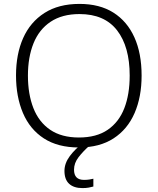

<svg xmlns="http://www.w3.org/2000/svg" viewBox="-20 -745 808 983"><path d="M705 -358Q705 -249 669 -166Q633 -83 561.5 -36.5Q490 10 384 10Q276 10 204.5 -36.5Q133 -83 97.5 -166.5Q62 -250 62 -359Q62 -468 98.5 -550Q135 -632 207.5 -678.5Q280 -725 387 -725Q490 -725 560.5 -680.5Q631 -636 668 -554Q705 -472 705 -358ZM123 -358Q123 -263 151 -191.5Q179 -120 237 -80.5Q295 -41 384 -41Q474 -41 531.5 -80.5Q589 -120 616.5 -191Q644 -262 644 -358Q644 -506 579.5 -589.5Q515 -673 387 -673Q298 -673 239 -633.5Q180 -594 151.5 -523Q123 -452 123 -358ZM359 124Q359 176 410 176Q426 176 438 174Q450 172 458 170V210Q448 213 434 215.5Q420 218 402 218Q358 218 334 196Q310 174 310 130Q310 91 337.5 54Q365 17 406 -13L439 0Q405 30 382 60Q359 90 359 124Z"/></svg>

Font: BC Sans Light
Style: Regular
Weight: 300
Designer: Monotype Design Team
Foundry: Monotype Imaging Inc.
Version: Version 2.000;GOOG;noto-source:20170915:90ef993387c0